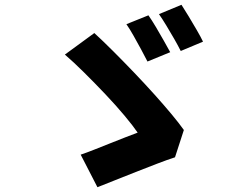

<svg xmlns="http://www.w3.org/2000/svg" viewBox="-20 -788 1040 802"><path d="M600 -724Q614 -704 631 -675.5Q648 -647 664 -618.5Q680 -590 691 -570L596 -531Q585 -553 569.5 -581.5Q554 -610 538 -638.5Q522 -667 508 -687ZM738 -768Q751 -748 768.5 -719Q786 -690 802.5 -661.5Q819 -633 828 -614L735 -575Q724 -597 708 -625Q692 -653 675 -681Q658 -709 644 -729ZM711 -131Q680 -121 637 -104.5Q594 -88 547 -69.5Q500 -51 457.5 -34Q415 -17 387 -6L317 -142Q341 -150 372.5 -162.5Q404 -175 438 -188.5Q472 -202 502.5 -214Q533 -226 555 -234Q536 -262 500.5 -304.5Q465 -347 420 -394.5Q375 -442 330.5 -486Q286 -530 251 -560L374 -650Q410 -617 453 -574Q496 -531 540 -485Q584 -439 624.5 -394Q665 -349 697 -310.5Q729 -272 748 -245Z"/></svg>

Font: Noto Sans SC ExtraBold
Style: Regular
Weight: 800
Designer: Ryoko NISHIZUKA 西塚涼子 (kana, bopomofo & ideographs); Paul D. Hunt (Latin, Greek & Cyrillic); Sandoll Communications 산돌커뮤니
Foundry: Adobe
Version: Version 2.004-H2;hotconv 1.0.118;makeotfexe 2.5.65603